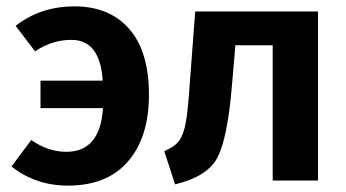

<svg xmlns="http://www.w3.org/2000/svg" viewBox="-20 -566 1085 602"><path d="M214 -546Q323 -546 385 -475.5Q447 -405 447 -269Q447 -136 381.5 -60Q316 16 193 16Q92 16 16 -44L78 -127Q131 -90 188 -90Q294 -90 303 -227H107V-313H302Q294 -441 204 -441Q143 -441 90 -405L29 -485Q107 -546 214 -546Z M592 -530H977V0H835V-424H718L707 -295Q693 -131 661.5 -71.5Q630 -12 529 12L495 -92Q528 -106 541.5 -124.5Q555 -143 562 -179Q569 -215 575 -304Z"/></svg>

Font: FiraGO SemiBold
Style: Regular
Weight: 600
Designer: bBox Type
Foundry: bBox Type GmbH
Version: Version 1.001;PS 001.001;hotconv 1.0.88;makeotf.lib2.5.64775